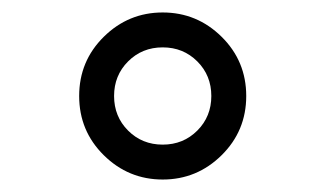

<svg xmlns="http://www.w3.org/2000/svg" viewBox="-20 -780 522 308"><path d="M335.5 -531Q296 -492 241 -492Q186 -492 146.5 -531Q107 -570 107 -626Q107 -682 146.5 -721Q186 -760 241 -760Q296 -760 335.5 -721Q375 -682 375 -626Q375 -570 335.5 -531ZM185.5 -570.5Q208 -548 241 -548Q274 -548 296.5 -570.5Q319 -593 319 -626Q319 -659 296.5 -681.5Q274 -704 241 -704Q208 -704 185.5 -681.5Q163 -659 163 -626Q163 -593 185.5 -570.5Z"/></svg>

Font: Orkney Medium
Style: Regular
Weight: 500
Designer: Samuel Oakes and Alfredo Marco Pradil
Foundry: Alfredo Marco Pradil
Version: 1.0; ttfautohint (v1.5)